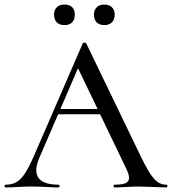

<svg xmlns="http://www.w3.org/2000/svg" viewBox="-25 -822 754 842"><path d="M704 0Q685 0 645 -2Q603 -4 585 -4Q562 -4 528 -2Q496 0 477 0Q473 0 473 -6Q473 -12 477 -12Q511 -12 526 -19Q541 -26 541 -42Q541 -58 526 -88L414 -321H230L148 -131Q134 -98 134 -76Q134 -44 159 -28Q184 -12 231 -12Q236 -12 236 -6Q236 0 231 0Q213 0 179 -2Q141 -4 113 -4Q86 -4 52 -2Q20 0 0 0Q-5 0 -5 -6Q-5 -12 0 -12Q27 -12 46.5 -23Q66 -34 84 -61Q102 -88 125 -141L338 -632Q340 -635 345 -635Q352 -635 353 -632L592 -137Q627 -64 650.5 -38Q674 -12 704 -12Q709 -12 709 -6Q709 0 704 0ZM403 -344 317 -523 240 -344ZM212 -758Q212 -778 224 -790Q236 -802 258 -802Q280 -802 291.5 -790.5Q303 -779 303 -758Q303 -736 291.5 -724Q280 -712 258 -712Q236 -712 224 -724Q212 -736 212 -758ZM387 -758Q387 -778 399 -790Q411 -802 433 -802Q454 -802 466 -790Q478 -778 478 -758Q478 -736 466 -724Q454 -712 433 -712Q411 -712 399 -724Q387 -736 387 -758Z"/></svg>

Font: Cormorant Infant Medium
Style: Regular
Weight: 500
Designer: Christian Thalmann (Catharsis Fonts)
Version: Version 3.000